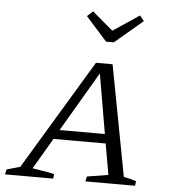

<svg xmlns="http://www.w3.org/2000/svg" viewBox="-84 -792 742 840"><g transform="rotate(5 287.0 -372.0)"><path d="M488 -34Q502 -32 516.5 -28Q531 -24 543 -20L540 0H322L327 -22L420 -37L396 -173H167L87 -37Q111 -33 134 -29.5Q157 -26 183 -20L181 0H-31L-26 -22L33 -39L323 -521H396ZM190 -214H389L344 -476ZM359 -617 266 -721 291 -744 382 -667 497 -744 516 -721 393 -617Z"/></g></svg>

Font: Piazzolla SC Light
Style: Italic
Weight: 300
Italic angle: -11.3°
Designer: Juan Pablo del Peral
Foundry: Huerta Tipografica
Version: Version 1.330